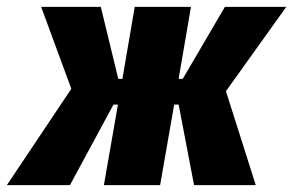

<svg xmlns="http://www.w3.org/2000/svg" viewBox="-64 -540 855 560"><path d="M-44 0H140L267 -235H280L239 0H403L444 -235H457L502 0H682L595 -274L771 -520H592L469 -310H457L493 -520H329L293 -310H281L230 -520H56L144 -281Z"/></svg>

Font: Fixel Text 20240404 ExtraBold
Style: Italic
Weight: 800
Width: 4
Italic angle: -10°
Designer: AlfaBravo + MacPaw
Foundry: Kyrylo Tkachov, Marchela Mozhyna, Serhii Makarenko, Maria Weinstein, Zakhar Kryvoshyya
Version: Version 1.211;Glyphs 3.2 (3225)